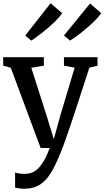

<svg xmlns="http://www.w3.org/2000/svg" viewBox="-21 -905 639 1174"><path d="M71.3 149.4Q77.1 152.8 95.2 155.5Q113.3 158.2 129.4 158.2Q160.6 158.2 185.1 145.5Q209.5 132.8 233.4 99.6Q258.3 66.4 282.7 0H227.5L44.9 -490.7L-1.5 -503.4V-555.2H247.1V-503.4L170.4 -490.7L264.6 -195.8L308.1 -54.2L347.2 -196.3L435.5 -491.2L370.1 -503.4V-555.2H575.2V-503.4L525.4 -491.2Q456.5 -277.3 411.1 -142.1Q365.2 -7.3 354.5 16.6Q319.8 104 290.5 151.6Q261.2 199.2 223.6 223.6Q185.1 249 128.4 249Q113.3 249 95.7 246.8Q78.1 244.6 71.3 241.7ZM288.1 -885.3 358.9 -824.7Q344.7 -801.8 310.1 -768.3Q275.4 -734.9 233.9 -702.6Q194.8 -671.4 170.4 -656.7L133.3 -687.5ZM529.8 -883.8 597.2 -824.7Q585 -803.7 550 -770Q515.1 -736.3 472.2 -702.6Q431.6 -670.9 407.2 -656.7L370.1 -688Z"/></svg>

Font: Merriweather
Style: Regular
Weight: 400
Designer: Eben Sorkin
Foundry: Eben Sorkin
Version: Version 1.584; ttfautohint (v1.8.1)